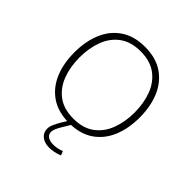

<svg xmlns="http://www.w3.org/2000/svg" viewBox="-225 -828 1193 1193"><g transform="rotate(45 371.0 -231.5)"><path d="M371.6 -663.6Q467.3 -663.6 531 -620.1Q594.7 -576.7 626.5 -501.2Q658.2 -425.8 658.2 -328.6Q658.2 -231.9 626.5 -156.5Q594.7 -81.1 531 -37.8Q467.3 5.4 371.6 5.4Q275.9 5.4 211.9 -37.8Q147.9 -81.1 116.2 -156.5Q84.5 -231.9 84.5 -328.6Q84.5 -425.8 116.2 -501.2Q147.9 -576.7 211.9 -620.1Q275.9 -663.6 371.6 -663.6ZM371.6 -624.5Q287.6 -624.5 233.9 -585.2Q180.2 -545.9 154.8 -478.8Q129.4 -411.6 129.4 -328.6Q129.4 -245.6 155 -178.5Q180.7 -111.3 234.1 -72Q287.6 -32.7 371.6 -32.7Q455.6 -32.7 509 -72Q562.5 -111.3 588.1 -178.5Q613.8 -245.6 613.8 -328.6Q613.8 -412.1 588.1 -479Q562.5 -545.9 509 -585.2Q455.6 -624.5 371.6 -624.5ZM468.3 155.8 478.5 183.6Q432.1 201.2 392.6 201.2Q350.6 201.2 325.4 180.7Q300.3 160.2 300.3 126Q300.3 106.9 309.8 85.9Q319.3 64.9 333 41L357.9 0.5V-5.4L390.6 -0.5L391.6 0.5L357.4 57.1Q331.1 100.6 331.1 123Q331.1 145 348.6 157.5Q366.2 169.9 396.5 169.9Q431.2 169.9 468.3 155.8Z"/></g></svg>

Font: Estedad-FD ExtraLight
Style: Regular
Weight: 200
Designer: Amin Abedi
Version: Version 7.3